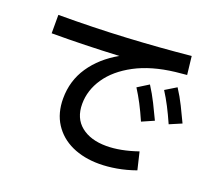

<svg xmlns="http://www.w3.org/2000/svg" viewBox="-129 -910 1258 1127"><g transform="rotate(20 500.0 -346.5)"><path d="M790 -106 816 3Q757 24 699.5 34Q642 44 591 44Q494 44 420 10Q346 -24 304 -89Q262 -154 262 -245Q262 -356 321.5 -444Q381 -532 487 -592Q275 -581 68 -581V-696Q286 -696 490.5 -707Q695 -718 886 -737L899 -623Q864 -620 828 -616Q683 -599 582.5 -545.5Q482 -492 430 -415.5Q378 -339 378 -253Q378 -164 437 -116.5Q496 -69 595 -69Q682 -69 790 -106ZM896 -314Q872 -368 849.5 -411.5Q827 -455 802 -494L871 -536Q901 -490 925 -441.5Q949 -393 971 -346ZM738 -273Q714 -328 691.5 -371Q669 -414 644 -453L713 -496Q743 -449 767 -401Q791 -353 813 -306Z"/></g></svg>

Font: Murecho Medium
Style: Regular
Weight: 500
Designer: Neil Summerour
Foundry: Positype
Version: Version 1.010; ttfautohint (v1.8.3)